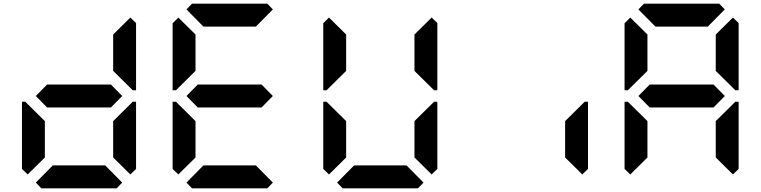

<svg xmlns="http://www.w3.org/2000/svg" viewBox="-20 -1020 4120 1040"><path d="M130 -75 99 -105V-469H117L130 -456L223 -364V-167ZM581 -562 642 -500 581 -438H235L174 -500L235 -562ZM642 -31 612 0H204L174 -31L266 -124H550ZM686 -925 717 -895V-531H699L686 -544L593 -636V-833ZM686 -456 699 -469H717V-105L686 -75L593 -167V-364Z M946 -75 915 -105V-469H933L946 -456L1039 -364V-167ZM946 -544 933 -531H915V-894L946 -925L1039 -833V-636ZM1397 -562 1458 -500 1397 -438H1051L990 -500L1051 -562ZM990 -969 1020 -1000H1428L1458 -969L1366 -876H1082ZM1458 -31 1428 0H1020L990 -31L1082 -124H1366Z M1762 -75 1731 -105V-469H1749L1762 -456L1855 -364V-167ZM1762 -544 1749 -531H1731V-894L1762 -925L1855 -833V-636ZM2274 -31 2244 0H1836L1806 -31L1898 -124H2182ZM2318 -925 2349 -895V-531H2331L2318 -544L2225 -636V-833ZM2318 -456 2331 -469H2349V-105L2318 -75L2225 -167V-364Z M3134 -456 3147 -469H3165V-105L3134 -75L3041 -167V-364Z M3394 -75 3363 -105V-469H3381L3394 -456L3487 -364V-167ZM3394 -544 3381 -531H3363V-894L3394 -925L3487 -833V-636ZM3845 -562 3906 -500 3845 -438H3499L3438 -500L3499 -562ZM3438 -969 3468 -1000H3876L3906 -969L3814 -876H3530ZM3950 -925 3981 -895V-531H3963L3950 -544L3857 -636V-833ZM3950 -456 3963 -469H3981V-105L3950 -75L3857 -167V-364Z"/></svg>

Font: DSEG7 Classic Mini
Style: Bold
Weight: 700
Designer: Keshikan(Twitter:@keshinomi_88pro)
Version: Version 0.46